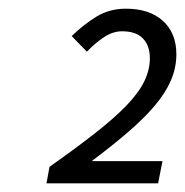

<svg xmlns="http://www.w3.org/2000/svg" viewBox="-20 -862 426 442"><path d="M94 -478Q155 -521 199 -555.5Q243 -590 271 -619Q299 -648 312 -674.5Q325 -701 325 -728Q325 -757 309 -773.5Q293 -790 261 -790Q240 -790 219.5 -776.5Q199 -763 180 -743L145 -779Q173 -806 202.5 -824Q232 -842 270 -842Q324 -842 355 -814Q386 -786 386 -737Q386 -706 373.5 -677Q361 -648 336.5 -619Q312 -590 275.5 -558.5Q239 -527 191 -491H354L344 -440H87Z"/></svg>

Font: mr_Source Sans Pro
Style: Italic
Weight: 400
Italic angle: -11°
Designer: Paul D. Hunt
Foundry: Adobe Systems Incorporated
Version: Version 1.036;July 10, 2024;FontCreator 11.5.0.2430 64-bit